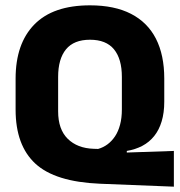

<svg xmlns="http://www.w3.org/2000/svg" viewBox="-20 -673 675 720"><path d="M632 27 355 16Q186.5 9 112.5 -59.5Q38.5 -128 38.5 -262V-378Q38.5 -509.5 108.8 -581.2Q179 -653 317.5 -653Q409.5 -653 471.5 -621Q533.5 -589 564.8 -527.8Q596 -466.5 596 -378.5V-292Q596 -250 586.2 -217.8Q576.5 -185.5 558.2 -162.8Q540 -140 514 -126.2Q488 -112.5 455.5 -107V-101L632 -107ZM331.5 -115 348 -114.5Q367.5 -120 383.5 -132Q399.5 -144 411.5 -162Q423.5 -180 430.2 -205.2Q437 -230.5 437 -262.5V-384.5Q437 -452 407.5 -488Q378 -524 317.5 -524Q257 -524 227.5 -488Q198 -452 198 -384.5V-255.5Q198 -188 234 -152.5Q270 -117 331.5 -115Z"/></svg>

Font: Anek Bangla
Style: Bold
Weight: 700
Designer: Sulekha Rajkumar (Bangla), Yesha Goshar (Latin)
Foundry: Ek Type
Version: Version 1.003